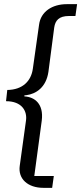

<svg xmlns="http://www.w3.org/2000/svg" viewBox="-20 -743 391 924"><path d="M189 161H231L239 104H145L181 -163C191 -244 146 -276 99 -279C92 -281 98 -285 107 -285C153 -291 202 -322 213 -397L241 -611C246 -644 263 -666 312 -666H343L351 -723H302C231 -723 176 -687 168 -624L138 -412C130 -354 90 -311 15 -310L9 -256C85 -256 112 -209 105 -162L75 55C66 118 114 161 189 161Z"/></svg>

Font: United Sans
Style: Italic
Weight: 400
Italic angle: -8°
Designer: Pablo Impallari, Rodrigo Fuenzalida (Modified by Dan O. Williams)
Version: Version 1.000;PS 001.000;hotconv 1.0.88;makeotf.lib2.5.64775